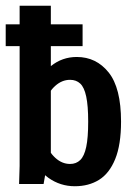

<svg xmlns="http://www.w3.org/2000/svg" viewBox="-20 -645 478 673"><path d="M48.8 -63.5V-625H158.2V-89.8H148.4L132.8 0H46.9ZM77.1 -127.9 133.8 -152.3Q150.4 -113.3 173.8 -91.8Q197.3 -70.3 225.6 -70.3Q247.1 -70.3 261.2 -84Q275.4 -97.7 282.2 -129.9Q289.1 -162.1 289.1 -218.8Q289.1 -274.4 282.2 -306.6Q275.4 -338.9 261.2 -352.1Q247.1 -365.2 225.6 -365.2Q197.3 -365.2 173.8 -344.2Q150.4 -323.2 133.8 -285.2L87.9 -303.7Q119.1 -381.8 158.7 -413.6Q198.2 -445.3 249 -445.3Q317.4 -445.3 360.8 -391.1Q404.3 -336.9 404.3 -218.8Q404.3 -137.7 383.8 -87.4Q363.3 -37.1 327.1 -14.6Q291 7.8 242.2 7.8Q191.4 7.8 149.9 -21.5Q108.4 -50.8 77.1 -127.9ZM0 -483.4V-559.6H269.5V-483.4Z"/></svg>

Font: Sudo Var
Style: Regular
Weight: 400
Monospace: yes
Designer: Jens Kutilek
Foundry: Jens Kutilek
Version: Version 0.065;FEAKit 1.0